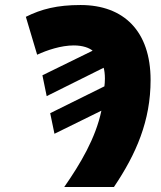

<svg xmlns="http://www.w3.org/2000/svg" viewBox="-20 -745 641 765"><path d="M236 0H434C523 -132 580 -264 580 -426C580 -621 473 -725 301 -725C208 -725 145 -709 83 -678L128 -527C167 -545 223 -564 274 -564C310 -564 336 -554 349 -543L149 -445L166 -362L393 -475C396 -465 398 -449 398 -432C398 -420 397 -408 396 -401L180 -294L197 -212L384 -304C361 -194 300 -92 236 0Z"/></svg>

Font: Noto Sans UI Black
Style: Italic
Weight: 900
Italic angle: -372°
Designer: Monotype Design Team
Foundry: Monotype Imaging Inc.
Version: Version 1.901